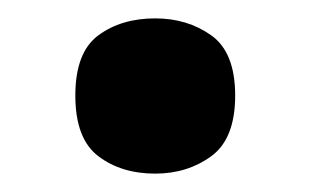

<svg xmlns="http://www.w3.org/2000/svg" viewBox="-20 -459 338 209"><path d="M149 -270Q112 -270 87 -289Q62 -308 62 -355Q62 -402 87 -420.5Q112 -439 149 -439Q184 -439 210 -420.5Q236 -402 236 -355Q236 -308 210 -289Q184 -270 149 -270Z"/></svg>

Font: Noto Serif Armenian SemiCondensed ExtraBold
Style: Regular
Weight: 800
Width: 4
Designer: Monotype Design Team
Foundry: Monotype Imaging Inc.
Version: Version 2.008; ttfautohint (v1.8.4.7-5d5b)